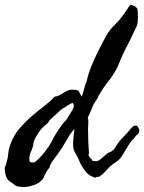

<svg xmlns="http://www.w3.org/2000/svg" viewBox="-50 -755 602 801"><path d="M335.9 -84Q342.8 -84 345.7 -83Q348.6 -82 350.6 -82Q360.4 -82 375.7 -95.9Q391.1 -109.9 400.4 -117.2Q420.4 -121.6 432.9 -142.8Q445.3 -164.1 460.9 -179.7Q481 -199.7 493.4 -215.6Q505.9 -231.4 514.6 -231.4Q522.5 -231.4 525.9 -224.1Q530.3 -215.3 532.2 -211.9Q530.3 -210 530.3 -206.1Q530.3 -201.7 528.3 -199.2Q526.4 -196.3 522.5 -193.4Q518.6 -190.4 515.6 -186.5L505.9 -174.8Q493.2 -162.1 481.9 -142.6Q470.7 -123 459.7 -105.7Q448.7 -88.4 436.5 -81.1Q410.6 -64.5 395 -45.9Q379.9 -27.8 361.3 -16.6Q359.4 -16.6 358.9 -17.1Q358.4 -17.6 357.4 -17.6Q353 -17.6 351.1 -15.6Q349.1 -13.7 345.7 -13.7Q327.6 -20.5 316.9 -29.1Q306.2 -37.6 289.1 -66.4Q284.7 -73.7 281.2 -82.5Q277.8 -92.3 273.4 -99.6L260.3 -123.5Q254.9 -133.3 254.9 -156.2Q254.9 -166 256.8 -185.5Q258.8 -205.1 260.7 -216.8Q245.6 -201.7 232.9 -179.2Q226.6 -168.5 220.7 -158.2Q214.8 -147.9 209 -138.7Q193.4 -114.7 175.3 -91.3Q157.7 -68.8 157.2 -56.6Q151.4 -50.8 144.5 -39.6Q137.7 -28.3 134 -20.3Q130.4 -12.2 133.8 -15.6Q120.1 6.8 94.2 16.1Q68.4 25.4 45.9 25.4Q41.5 24.9 37.1 24.4Q32.7 23.9 28.3 23.4Q20 22.9 11.7 16.6L-2.9 5.9Q-18.6 -2 -24.4 -18.6Q-30.3 -35.2 -30.3 -54.7Q-18.1 -85.4 -16.1 -109.9Q-14.2 -133.8 -4.9 -157.2Q8.8 -193.4 33.7 -221.7Q58.6 -250 85.9 -273.4Q107.9 -292 136.5 -314.2Q165 -336.4 177.7 -351.6Q193.4 -354 204.3 -361.1Q215.3 -368.2 226.6 -374.5Q237.8 -380.9 252.9 -380.9Q275.4 -380.9 279.3 -373Q283.2 -365.2 291 -351.6Q297.4 -367.7 300.8 -384.3Q302.7 -392.6 305.4 -400.4Q308.1 -408.2 311.5 -415Q317.4 -445.3 331.5 -479.5Q345.7 -513.7 359.9 -542.5Q371.6 -565.9 383.1 -587.2Q394.5 -608.4 398.4 -614.3Q413.6 -637.7 431.2 -653.8Q448.2 -669.9 460.9 -688.5Q470.7 -700.2 480 -715.3Q489.7 -731.9 495.1 -735.4Q522.5 -728 523.9 -713.9Q525.4 -699.7 525.4 -681.6Q525.4 -666 522.5 -650.4L489.3 -581.1Q475.6 -555.7 463.4 -529.3Q451.2 -502.9 440.4 -475.6Q422.4 -440.4 400.9 -414.1Q390.1 -400.9 380.6 -386.7Q371.1 -372.6 362.3 -357.4Q358.9 -347.2 352.1 -337.4Q348.6 -332.5 345.7 -327.9Q342.8 -323.2 339.8 -318.4L322.3 -276.4Q316.4 -268.6 316.4 -261.7Q318.4 -257.3 318.4 -253.9V-249Q318.4 -244.6 318.4 -240.2Q318.4 -235.8 317.9 -231.4Q317.4 -227.1 317.4 -222.4Q317.4 -217.8 317.4 -212.9Q317.4 -163.1 321.3 -115.2Q319.3 -111.8 319.3 -110.4Q319.3 -103.5 326.7 -96.2Q334 -89.4 335.9 -84ZM242.2 -321.3 217.8 -305.7Q210.4 -303.2 198.2 -291.5L177.7 -272.5L157.2 -253.9Q150.4 -241.2 138.7 -232.4Q127 -223.6 119.1 -212.9Q108.4 -199.2 98.1 -180.7Q87.9 -162.1 88.9 -149.4Q86.4 -140.6 83.7 -133.1Q81.1 -125.5 78.1 -119.1Q72.3 -106.9 72.3 -90.8Q72.3 -78.1 80.6 -77.6Q88.9 -77.1 92.8 -77.1Q107.4 -86.9 123.8 -105.7Q140.1 -124.5 153.6 -144.5Q167 -164.6 171.9 -177.7Q182.6 -196.3 196.3 -217.3Q210 -238.3 226.6 -254.9L252 -295.9Q252.9 -298.3 253.9 -300.5Q254.9 -302.7 255.9 -304.7Q257.8 -308.1 257.8 -313.5Q257.8 -319.8 253.9 -325.2Q250 -325.2 247.1 -323.7Q244.1 -322.3 242.2 -321.3Z"/></svg>

Font: Freehand
Style: Regular
Weight: 400
Designer: Danh Hong
Version: Version 8.001; ttfautohint (v1.8.3)